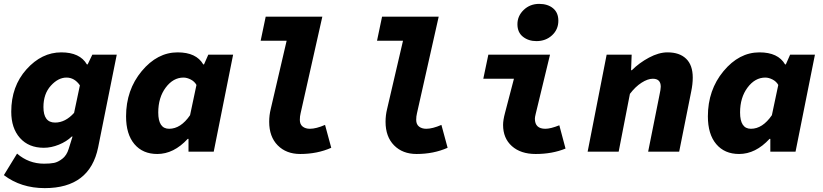

<svg xmlns="http://www.w3.org/2000/svg" viewBox="-22 -782 4242 990"><path d="M209 188Q86 188 -2 121L66 10Q126 62 205 62Q236 62 256.5 58Q277 54 299.5 36.5Q322 19 332 -14L352 -78H348Q321 -52 281.5 -36Q242 -20 204 -20Q126 -20 81 -70.5Q36 -121 36 -206Q36 -337 114.5 -424.5Q193 -512 294 -512Q390 -512 426 -450H430L454 -500H580L484 -22Q441 188 209 188ZM262 -150Q315 -150 360 -200L390 -342Q362 -382 321 -382Q278 -382 240 -340Q202 -298 202 -230Q202 -150 262 -150Z M789 12Q714 12 671 -39Q628 -90 628 -182Q628 -318 708.5 -415Q789 -512 894 -512Q990 -512 1026 -450H1030L1052 -500H1180L1080 0H950V-66H946Q874 12 789 12ZM850 -118Q910 -118 958 -188L991 -344Q981 -362 961.5 -372Q942 -382 924 -382Q871 -382 832.5 -330.5Q794 -279 794 -202Q794 -118 850 -118Z M1526 12Q1454 12 1410 -32.5Q1366 -77 1366 -154Q1366 -188 1374 -220L1456 -572H1322L1348 -696H1640L1528 -198Q1524 -182 1524 -164Q1524 -141 1538.5 -129.5Q1553 -118 1576 -118Q1608 -118 1654 -138L1686 -20Q1614 12 1526 12Z M2126 12Q2054 12 2010 -32.5Q1966 -77 1966 -154Q1966 -188 1974 -220L2056 -572H1922L1948 -696H2240L2128 -198Q2124 -182 2124 -164Q2124 -141 2138.5 -129.5Q2153 -118 2176 -118Q2208 -118 2254 -138L2286 -20Q2214 12 2126 12Z M2740 12Q2663 12 2617.5 -28.5Q2572 -69 2572 -138Q2572 -163 2582 -200L2628 -376H2470L2496 -500H2814L2740 -194Q2736 -178 2736 -170Q2736 -118 2790 -118Q2817 -118 2862 -136L2894 -16Q2826 12 2740 12ZM2744 -570Q2703 -570 2674.5 -592.5Q2646 -615 2646 -657Q2646 -700 2678.5 -731Q2711 -762 2758 -762Q2802 -762 2829.5 -739.5Q2857 -717 2857 -675Q2857 -630 2824.5 -600Q2792 -570 2744 -570Z M3008 0 3106 -500H3235L3232 -420H3236Q3274 -458 3324.5 -485Q3375 -512 3420 -512Q3482 -512 3516 -479Q3550 -446 3550 -382Q3550 -348 3542 -310L3480 0H3320L3378 -290Q3385 -322 3385 -335Q3385 -376 3344 -376Q3318 -376 3286 -355.5Q3254 -335 3226 -298L3168 0Z M3789 12Q3714 12 3671 -39Q3628 -90 3628 -182Q3628 -318 3708.5 -415Q3789 -512 3894 -512Q3990 -512 4026 -450H4030L4052 -500H4180L4080 0H3950V-66H3946Q3874 12 3789 12ZM3850 -118Q3910 -118 3958 -188L3991 -344Q3981 -362 3961.5 -372Q3942 -382 3924 -382Q3871 -382 3832.5 -330.5Q3794 -279 3794 -202Q3794 -118 3850 -118Z"/></svg>

Font: TypoPRO Source Code Pro
Style: Italic
Weight: 900
Italic angle: -11°
Monospace: yes
Designer: Paul D. Hunt, Teo Tuominen
Foundry: Adobe Systems Incorporated
Version: Version 1.030;PS 1.0;hotconv 1.0.84;makeotf.lib2.5.63406